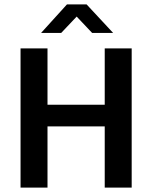

<svg xmlns="http://www.w3.org/2000/svg" viewBox="-20 -849 688 869"><path d="M73 0V-630H195V-375H454V-630H576V0H454V-277H195V0ZM283 -829H372L492 -700H397L327 -774L257 -700H166Z"/></svg>

Font: Ek Mukta SemiBold
Style: Regular
Weight: 600
Designer: Girish Dalvi and Yashodeep Gholap
Foundry: Ek Type
Version: Version 2.538;PS 1.002;hotconv 16.6.51;makeotf.lib2.5.65220;